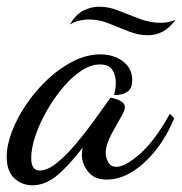

<svg xmlns="http://www.w3.org/2000/svg" viewBox="-46 -505 543 572"><path d="M51 47Q19 47 -3.5 26Q-26 5 -26 -38Q-26 -73 -10 -114.5Q6 -156 34 -196.5Q62 -237 97.5 -270Q133 -303 173 -323Q213 -343 253 -343Q293 -343 320.5 -322Q348 -301 348 -266Q348 -241 332.5 -231Q317 -221 294 -222Q296 -231 297.5 -240Q299 -249 299 -258Q299 -280 289 -296.5Q279 -313 252 -313Q224 -313 195 -293.5Q166 -274 139.5 -242Q113 -210 92 -172.5Q71 -135 59 -99Q47 -63 47 -34Q47 3 72 3Q95 3 122.5 -19Q150 -41 178.5 -74.5Q207 -108 233 -144Q259 -180 279 -208Q282 -214 285 -214Q290 -213 300 -210Q310 -207 318 -201Q326 -195 326 -186Q326 -177 317.5 -161.5Q309 -146 297.5 -126.5Q286 -107 277.5 -87Q269 -67 269 -50Q269 -35 276.5 -21.5Q284 -8 301 -8Q327 -8 371 -46.5Q415 -85 460 -166L473 -153Q451 -99 418 -57.5Q385 -16 347.5 7Q310 30 273 30Q235 30 216.5 6.5Q198 -17 198 -44Q198 -49 198.5 -54Q199 -59 200 -65Q158 -10 123 18.5Q88 47 51 47ZM394 -400Q367 -400 337.5 -411.5Q308 -423 278.5 -435Q249 -447 220 -447Q205 -447 190.5 -443.5Q176 -440 162 -432Q179 -461 201.5 -473Q224 -485 250 -485Q278 -485 308 -473Q338 -461 369.5 -449Q401 -437 434 -437Q455 -437 477 -446Q459 -422 439 -411Q419 -400 394 -400Z"/></svg>

Font: Dancing Script Medium
Style: Regular
Weight: 500
Designer: Pablo Impallari
Foundry: Pablo Impallari
Version: Version 2.000